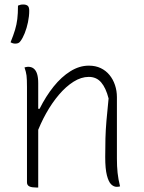

<svg xmlns="http://www.w3.org/2000/svg" viewBox="-20 -829 640 854"><path d="M514 0Q510 1 506.5 1.5Q503 2 499 2Q486 2 474.5 -9Q463 -20 455.5 -49Q448 -78 448 -130Q448 -177 449 -214Q450 -251 453.5 -292Q457 -333 463 -391Q451 -438 430 -462.5Q409 -487 375 -487Q341 -487 307 -465.5Q273 -444 242 -407.5Q211 -371 185 -324.5Q159 -278 141 -228L138 -345H156Q184 -401 218.5 -444Q253 -487 293 -512Q333 -537 375 -537Q405 -537 428 -526Q451 -515 467 -495.5Q483 -476 491.5 -450.5Q500 -425 500 -397Q500 -352 500 -306.5Q500 -261 500 -215.5Q500 -170 500 -124Q500 -89 503 -60.5Q506 -32 514 0ZM150 5Q149 5 147 5Q145 5 143.5 5Q142 5 140 5Q132 5 124.5 4Q117 3 111.5 0.5Q106 -2 103 -6.5Q100 -11 100 -18Q100 -71 100 -124Q100 -177 100 -230Q100 -283 100 -336Q100 -389 100 -442Q100 -477 98 -493Q96 -509 89 -529Q92 -530 94.5 -530.5Q97 -531 100 -531.5Q103 -532 105 -532Q120 -532 130 -524Q140 -516 145 -500Q150 -484 150 -459Q150 -382 150 -304.5Q150 -227 150 -150Q150 -73 150 5ZM83 -809Q96 -809 103 -803.5Q110 -798 110 -781Q110 -757 104.5 -730.5Q99 -704 90 -681.5Q81 -659 71 -646Q67 -640 61.5 -637.5Q56 -635 48 -635Q42 -635 37 -636.5Q32 -638 27 -641Q40 -673 47 -696.5Q54 -720 57 -744.5Q60 -769 60 -804Q65 -806 70 -807.5Q75 -809 83 -809Z"/></svg>

Font: Recursive Casual Light
Style: Regular
Weight: 300
Version: Version 1.047